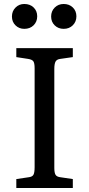

<svg xmlns="http://www.w3.org/2000/svg" viewBox="-20 -945 448 965"><path d="M62 0V-45L123 -54Q142 -56 148 -66.5Q154 -77 154 -105V-602Q154 -628 147.5 -637Q141 -646 121 -649L62 -658V-703H346V-658L283 -649Q266 -647 259.5 -636Q253 -625 253 -598V-101Q253 -76 259.5 -66Q266 -56 285 -54L346 -45V0ZM300 -800Q273 -800 255 -817.5Q237 -835 237 -862Q237 -889 255 -907Q273 -925 300 -925Q328 -925 346 -907.5Q364 -890 364 -863Q364 -836 346 -818Q328 -800 300 -800ZM102 -800Q76 -800 58 -817.5Q40 -835 40 -862Q40 -889 58 -907Q76 -925 102 -925Q131 -925 149 -907.5Q167 -890 167 -863Q167 -836 149 -818Q131 -800 102 -800Z"/></svg>

Font: Literata 18pt
Style: Regular
Weight: 400
Designer: Latin by Veronika Burian and Jose Scaglione. Greek by Irene Vlachou. Cyrillic by Vera Evstafieva.
Foundry: TypeTogether
Version: Version 3.103;gftools[0.9.29]